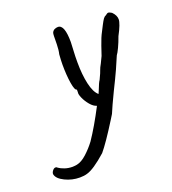

<svg xmlns="http://www.w3.org/2000/svg" viewBox="-161 -476 683 764"><g transform="rotate(-20 180.0 -93.5)"><path d="M408 -336Q408 -318 384 -273Q376 -250 366.5 -230Q357 -210 352 -204L329 -151Q314 -118 292 -74Q265 -18 254 9L241 30Q191 110 164 142Q109 191 79 199Q66 203 48 203Q15 203 -14.5 188.5Q-44 174 -48 155Q-49 148 -43 140Q-37 132 -30 132Q-25 132 -22 136Q-14 142 1.5 147.5Q17 153 35 153Q42 153 54 151Q74 147 96 127Q118 107 136 83Q170 33 209 -42Q195 -46 182 -61.5Q169 -77 161.5 -94Q154 -111 156 -119V-130Q147 -130 141.5 -164Q136 -198 136 -243Q136 -260 138 -286Q142 -302 142.5 -325.5Q143 -349 143 -356V-360Q143 -372 145.5 -377Q148 -382 154 -386Q162 -390 170 -390Q198 -390 198 -316Q198 -305 196 -273Q195 -259 195 -231Q195 -179 204 -139Q213 -99 231 -84L237 -98Q248 -127 254 -135Q268 -164 270 -172Q272 -179 281 -195L294 -222Q296 -228 307 -260.5Q318 -293 329 -313Q333 -321 341 -336.5Q349 -352 354 -359Q359 -366 365 -368Q373 -375 378 -375Q382 -375 392 -369Q408 -353 408 -336Z"/></g></svg>

Font: Caveat
Style: Regular
Weight: 400
Designer: Pablo Impallari
Foundry: Pablo Impallari
Version: Version 1.500; ttfautohint (v1.6)